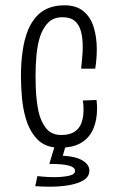

<svg xmlns="http://www.w3.org/2000/svg" viewBox="-20 -545 442 724"><path d="M205 12Q152 12 122 -18.5Q92 -49 78 -96Q67 -132 63 -174.5Q59 -217 59 -259Q59 -309 65.5 -354Q72 -399 87 -435Q99 -462 117 -482.5Q135 -503 161.5 -514Q188 -525 223 -525Q268 -525 295 -502.5Q322 -480 333.5 -442Q345 -404 345 -359Q345 -341 343.5 -322.5Q342 -304 339 -286H286Q288 -308 290 -329Q292 -350 292 -369Q292 -401 285.5 -426Q279 -451 262.5 -465.5Q246 -480 216 -480Q182 -480 162 -460Q142 -440 131 -407Q121 -376 117.5 -336.5Q114 -297 114 -257Q114 -234 115 -211Q116 -188 118.5 -166.5Q121 -145 125 -125Q134 -86 154 -61Q174 -36 211 -36Q243 -36 261.5 -48.5Q280 -61 287.5 -82.5Q295 -104 295 -131Q295 -139 294.5 -148Q294 -157 292 -166L344 -168Q345 -159 345.5 -151Q346 -143 346 -135Q346 -92 331.5 -58.5Q317 -25 286 -6.5Q255 12 205 12ZM168 159Q155 159 140.5 158.5Q126 158 113 157L121 119Q130 120 140.5 121Q151 122 162 122.5Q173 123 185 123Q215 123 239 118Q263 113 263 99Q263 86 240 79.5Q217 73 166 73L178 42Q252 40 284.5 56.5Q317 73 317 98Q317 121 296 134Q275 147 241.5 153Q208 159 168 159ZM229 0 208 73H166L188 0Z"/></svg>

Font: Truculenta Light
Style: Regular
Weight: 300
Version: Version 1.002